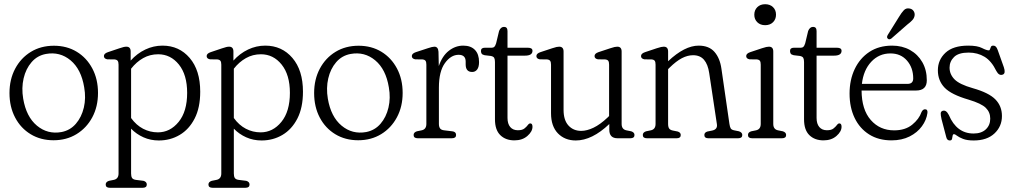

<svg xmlns="http://www.w3.org/2000/svg" viewBox="-20 -656 4807 911"><path d="M236 -439Q297 -439 344 -410.5Q391 -382 418 -331.2Q445 -280.5 445 -215Q445 -150 417.8 -99.2Q390.5 -48.5 343 -19.5Q295.5 9.5 234 9.5Q173 9.5 125.8 -19Q78.5 -47.5 51.8 -98.2Q25 -149 25 -214.5Q25 -279.5 52 -330.2Q79 -381 126.5 -410Q174 -439 236 -439ZM272 -29.5Q313 -37.5 340 -68.8Q367 -100 377.8 -145.5Q388.5 -191 379.5 -241.5Q365.5 -327.5 314.8 -369.8Q264 -412 198 -400Q157 -392.5 129.8 -361Q102.5 -329.5 92 -284Q81.5 -238.5 90 -188Q104.5 -102 155.2 -59.8Q206 -17.5 272 -29.5Z M600 -411.5V-368.5Q630.5 -402.5 669.5 -421Q708.5 -439.5 751 -439.5Q830 -439.5 880 -381Q930 -322.5 930 -221Q930 -145 903.5 -93.5Q877 -42 832.5 -15.8Q788 10.5 733.5 10.5Q694.5 10.5 660.8 -4.5Q627 -19.5 602 -45.5V167Q602 181 606.5 188.2Q611 195.5 625 197.5L661 202Q676.5 206.5 676.5 219.5Q676.5 235 657 235H501Q481.5 235 481.5 219.5Q481.5 207 497 202L519.5 197.5Q542.5 193 542.5 167V-349Q542.5 -362 538.2 -367.5Q534 -373 524 -374L489 -374.5Q473 -377.5 473 -390Q473 -402 492 -408.5L545.5 -426.5Q559 -431 566.2 -432.8Q573.5 -434.5 579.5 -434.5Q600 -434.5 600 -411.5ZM730.5 -398.5Q691.5 -398.5 659.2 -380.2Q627 -362 602 -330V-96Q626.5 -62 659.2 -45Q692 -28 729 -28Q787 -28 827.5 -77.5Q868 -127 868 -215.5Q868 -301 828.8 -349.8Q789.5 -398.5 730.5 -398.5Z M1087.5 -411.5V-368.5Q1118 -402.5 1157 -421Q1196 -439.5 1238.5 -439.5Q1317.5 -439.5 1367.5 -381Q1417.5 -322.5 1417.5 -221Q1417.5 -145 1391 -93.5Q1364.5 -42 1320 -15.8Q1275.5 10.5 1221 10.5Q1182 10.5 1148.2 -4.5Q1114.5 -19.5 1089.5 -45.5V167Q1089.5 181 1094 188.2Q1098.5 195.5 1112.5 197.5L1148.5 202Q1164 206.5 1164 219.5Q1164 235 1144.5 235H988.5Q969 235 969 219.5Q969 207 984.5 202L1007 197.5Q1030 193 1030 167V-349Q1030 -362 1025.8 -367.5Q1021.5 -373 1011.5 -374L976.5 -374.5Q960.5 -377.5 960.5 -390Q960.5 -402 979.5 -408.5L1033 -426.5Q1046.5 -431 1053.8 -432.8Q1061 -434.5 1067 -434.5Q1087.5 -434.5 1087.5 -411.5ZM1218 -398.5Q1179 -398.5 1146.8 -380.2Q1114.5 -362 1089.5 -330V-96Q1114 -62 1146.8 -45Q1179.5 -28 1216.5 -28Q1274.5 -28 1315 -77.5Q1355.5 -127 1355.5 -215.5Q1355.5 -301 1316.2 -349.8Q1277 -398.5 1218 -398.5Z M1681.5 -439Q1742.5 -439 1789.5 -410.5Q1836.5 -382 1863.5 -331.2Q1890.5 -280.5 1890.5 -215Q1890.5 -150 1863.2 -99.2Q1836 -48.5 1788.5 -19.5Q1741 9.5 1679.5 9.5Q1618.5 9.5 1571.2 -19Q1524 -47.5 1497.2 -98.2Q1470.5 -149 1470.5 -214.5Q1470.5 -279.5 1497.5 -330.2Q1524.5 -381 1572 -410Q1619.5 -439 1681.5 -439ZM1717.5 -29.5Q1758.5 -37.5 1785.5 -68.8Q1812.5 -100 1823.2 -145.5Q1834 -191 1825 -241.5Q1811 -327.5 1760.2 -369.8Q1709.5 -412 1643.5 -400Q1602.5 -392.5 1575.2 -361Q1548 -329.5 1537.5 -284Q1527 -238.5 1535.5 -188Q1550 -102 1600.8 -59.8Q1651.5 -17.5 1717.5 -29.5Z M2060.5 -410.5 2062 -342.5Q2078.5 -391 2109.8 -415.2Q2141 -439.5 2178 -439.5Q2214 -439.5 2233.5 -419.2Q2253 -399 2253 -361.5Q2253 -338 2244 -326.2Q2235 -314.5 2220.5 -314.5Q2189.5 -314.5 2189.5 -350.5V-364Q2189.5 -396 2156 -396Q2119.5 -396 2091 -356.5Q2062.5 -317 2062.5 -240.5V-68Q2062.5 -54.5 2068 -46.8Q2073.5 -39 2088.5 -37.5L2126 -33Q2144 -31 2144 -15.5Q2144 0 2124 0H1962Q1942.5 0 1942.5 -15.5Q1942.5 -28 1958 -33L1980 -37.5Q2003 -42 2003 -68V-349Q2003 -362 1999 -367.5Q1995 -373 1985 -374L1950 -374.5Q1934 -377.5 1934 -390Q1934 -402 1953 -408.5L2009.5 -427Q2031.5 -434.5 2041 -434.5Q2059 -434.5 2060.5 -410.5Z M2309 -390.5 2279.5 -394Q2268 -396.5 2265 -402Q2262 -407.5 2262 -414Q2262 -429.5 2280 -429.5H2313Q2321 -429.5 2325.5 -433.8Q2330 -438 2334 -450.5L2348 -509Q2356 -528.5 2371.5 -528.5Q2388 -528.5 2388 -508.5V-429.5H2485Q2506.5 -429.5 2506.5 -415Q2506.5 -392 2471 -392H2388V-96.5Q2388 -68.5 2401 -53.2Q2414 -38 2437 -38Q2457.5 -38 2467.8 -46Q2478 -54 2484 -62.2Q2490 -70.5 2496 -70.5Q2506.5 -70.5 2506.5 -54.5Q2506.5 -32 2482.5 -11Q2458.5 10 2421 10Q2379 10 2353.8 -14.8Q2328.5 -39.5 2328.5 -90V-361.5Q2328.5 -374.5 2325 -381.2Q2321.5 -388 2309 -390.5Z M2594.5 -119V-349Q2594.5 -362 2590.2 -367.5Q2586 -373 2576 -374L2541 -374.5Q2525 -377.5 2525 -390Q2525 -402 2544 -408.5L2600 -427Q2613.5 -431.5 2620.5 -433Q2627.5 -434.5 2633 -434.5Q2654 -434.5 2654 -411.5V-134.5Q2654 -86 2677.2 -60.5Q2700.5 -35 2737.5 -35Q2764.5 -35 2796 -50Q2827.5 -65 2863 -98.5L2870 -105.5V-349Q2870 -362 2866 -367.5Q2862 -373 2851.5 -374L2817 -374.5Q2801 -377.5 2801 -390Q2801 -402 2819.5 -408.5L2875.5 -427Q2889 -431.5 2896 -433Q2903 -434.5 2909 -434.5Q2929.5 -434.5 2929.5 -411.5V-68Q2929.5 -42 2952.5 -37.5L2975 -33Q2990.5 -28 2990.5 -15.5Q2990.5 0 2971 0H2910Q2871 0 2871 -40.5V-67.5Q2789 10.5 2712 10.5Q2660 10.5 2627.2 -23.2Q2594.5 -57 2594.5 -119Z M3150 -411.5V-365.5Q3228.5 -439.5 3295 -439.5Q3344 -439.5 3370 -409.8Q3396 -380 3403 -330L3441 -68Q3443 -54 3447 -47Q3451 -40 3464 -37.5L3486.5 -33Q3502 -27.5 3502 -15.5Q3502 0 3482.5 0H3340.5Q3322 0 3322 -15.5Q3322 -27.5 3336.5 -32L3359 -36.5Q3385.5 -42 3381.5 -67L3345 -309.5Q3339 -350.5 3320.5 -372.2Q3302 -394 3268.5 -394Q3242.5 -394 3215.5 -380Q3188.5 -366 3156.5 -334.5L3150 -328V-68Q3150 -53.5 3155 -46.2Q3160 -39 3173 -36.5L3195.5 -32Q3210 -27.5 3210 -15.5Q3210 0 3191 0H3049.5Q3030 0 3030 -15.5Q3030 -28 3045.5 -33L3067.5 -37.5Q3090.5 -42 3090.5 -68V-349Q3090.5 -362 3086.5 -367.5Q3082.5 -373 3072.5 -374L3037.5 -374.5Q3021.5 -377.5 3021.5 -390Q3021.5 -402 3040.5 -408.5L3096 -427Q3109.5 -431.5 3116.8 -433Q3124 -434.5 3129.5 -434.5Q3150 -434.5 3150 -411.5Z M3610.5 -536.5Q3587.5 -536.5 3573.2 -550.5Q3559 -564.5 3559 -586Q3559 -608 3573.2 -622Q3587.5 -636 3610.5 -636Q3633.5 -636 3647.8 -622.2Q3662 -608.5 3662 -586.5Q3662 -564.5 3647.8 -550.5Q3633.5 -536.5 3610.5 -536.5ZM3649 -411.5V-68Q3649 -42 3672 -37.5L3694.5 -33Q3710 -28 3710 -15.5Q3710 0 3690.5 0H3548.5Q3529 0 3529 -15.5Q3529 -28.5 3544.5 -33L3566.5 -37.5Q3589.5 -42 3589.5 -68V-349Q3589.5 -362 3585.5 -367.5Q3581.5 -373 3571.5 -374L3536.5 -374.5Q3520.5 -377.5 3520.5 -390Q3520.5 -402 3539.5 -408.5L3595 -427Q3608.5 -431.5 3615.8 -433Q3623 -434.5 3628.5 -434.5Q3649 -434.5 3649 -411.5Z M3775.5 -390.5 3746 -394Q3734.5 -396.5 3731.5 -402Q3728.5 -407.5 3728.5 -414Q3728.5 -429.5 3746.5 -429.5H3779.5Q3787.5 -429.5 3792 -433.8Q3796.5 -438 3800.5 -450.5L3814.5 -509Q3822.5 -528.5 3838 -528.5Q3854.5 -528.5 3854.5 -508.5V-429.5H3951.5Q3973 -429.5 3973 -415Q3973 -392 3937.5 -392H3854.5V-96.5Q3854.5 -68.5 3867.5 -53.2Q3880.5 -38 3903.5 -38Q3924 -38 3934.2 -46Q3944.5 -54 3950.5 -62.2Q3956.5 -70.5 3962.5 -70.5Q3973 -70.5 3973 -54.5Q3973 -32 3949 -11Q3925 10 3887.5 10Q3845.5 10 3820.2 -14.8Q3795 -39.5 3795 -90V-361.5Q3795 -374.5 3791.5 -381.2Q3788 -388 3775.5 -390.5Z M4377.5 -275Q4377.5 -226.5 4326.5 -226.5H4068Q4068.5 -136 4111.5 -86.8Q4154.5 -37.5 4222.5 -37.5Q4275 -37.5 4308 -64.2Q4341 -91 4352.5 -124.5Q4359 -137.5 4369 -137.5Q4382.5 -137.5 4380.5 -120Q4376 -86.5 4354.2 -56.8Q4332.5 -27 4295.8 -8.5Q4259 10 4210 10Q4148.5 10 4103.8 -18.2Q4059 -46.5 4035 -96.5Q4011 -146.5 4011 -212Q4011 -277 4035.5 -328.5Q4060 -380 4105.2 -409.8Q4150.5 -439.5 4213 -439.5Q4260.5 -439.5 4297.8 -418.8Q4335 -398 4356.2 -361Q4377.5 -324 4377.5 -275ZM4205 -402.5Q4151 -402.5 4114 -363Q4077 -323.5 4069.5 -258H4286Q4313 -258 4313 -284Q4313 -334.5 4283.5 -368.5Q4254 -402.5 4205 -402.5ZM4245 -575Q4257.5 -596 4268.5 -607.5Q4279.5 -619 4296 -615.5Q4308.5 -613.5 4315 -603.5Q4321.5 -593.5 4319.5 -581.5Q4317.5 -569.5 4308.2 -559.8Q4299 -550 4285 -539.5L4209 -473Q4198.5 -466 4192 -473Q4188 -477 4189 -482Q4190 -487 4193 -491.5Z M4599.5 -22.5Q4636.5 -22.5 4657.5 -42.2Q4678.5 -62 4678.5 -93Q4678.5 -123.5 4657.5 -144.2Q4636.5 -165 4576.5 -183Q4493.5 -207 4461.8 -240.2Q4430 -273.5 4430 -322.5Q4430 -372 4466.2 -405.8Q4502.5 -439.5 4574 -439.5Q4617.5 -439.5 4639.2 -428.2Q4661 -417 4671.5 -417Q4676 -417 4677.5 -422.8Q4679 -428.5 4681.8 -434Q4684.5 -439.5 4693 -439.5Q4699.5 -439.5 4704.5 -435.2Q4709.5 -431 4714 -418.5L4743 -337Q4752.5 -308.5 4739 -302.5Q4720.5 -294.5 4707.5 -319Q4684.5 -366.5 4651.5 -386.5Q4618.5 -406.5 4576 -406.5Q4528 -406.5 4506.8 -385.5Q4485.5 -364.5 4485.5 -335Q4485.5 -303.5 4509 -279.5Q4532.5 -255.5 4596 -237.5Q4672 -216 4703 -184.2Q4734 -152.5 4734 -105.5Q4734 -56 4698.5 -22.8Q4663 10.5 4600 10.5Q4568.5 10.5 4549.5 3Q4530.5 -4.5 4520.8 -12Q4511 -19.5 4507 -19.5Q4501 -19.5 4500 -12Q4499 -4.5 4497.2 3Q4495.5 10.5 4486.5 10.5Q4473 10.5 4469.5 -6.5L4447.5 -90Q4443 -110 4443.5 -118.5Q4444 -127 4452 -130Q4469 -136 4482 -110.5Q4519 -22.5 4599.5 -22.5Z"/></svg>

Font: Fraunces 144pt S100 Light
Style: Regular
Weight: 300
Version: Version 1.000; ttfautohint (v1.8.3)